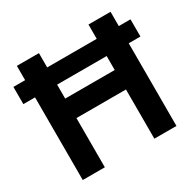

<svg xmlns="http://www.w3.org/2000/svg" viewBox="-155 -863 1031 1024"><g transform="rotate(-30 360.5 -351.5)"><path d="M0 -509H72V0H208V-303H513V0H649V-509H721V-615H649V-703H513V-615H208V-703H72V-615H0ZM208 -423V-509H513V-423Z"/></g></svg>

Font: MV Cash SemiBold
Style: Regular
Weight: 600
Designer: Rodrigo Fuenzalida
Foundry: fragTYPE
Version: Version 1.100;Glyphs 3.1.2 (3151)